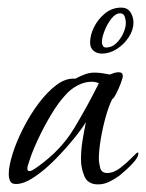

<svg xmlns="http://www.w3.org/2000/svg" viewBox="-20 -477 384 505"><path d="M238 8Q211 8 202 -13.5Q193 -35 193 -57Q193 -82 197 -107Q201 -132 206 -156Q196 -139 174 -112Q152 -85 125 -57.5Q98 -30 70.5 -11.5Q43 7 22 7Q10 7 6.5 -1Q3 -9 3 -19Q3 -40 13 -72Q23 -104 41 -139.5Q59 -175 81.5 -205Q104 -235 128.5 -253.5Q153 -272 178 -270Q189 -276 202 -281Q215 -286 228 -286Q238 -286 248.5 -284.5Q259 -283 269 -281Q274 -283 280 -285Q286 -287 292 -287Q303 -287 303 -277Q303 -272 297.5 -257.5Q292 -243 285.5 -230.5Q279 -218 275 -216Q266 -198 258 -169.5Q250 -141 245 -111Q240 -81 240 -60Q240 -49 243.5 -35.5Q247 -22 262 -22Q279 -22 296.5 -35.5Q314 -49 327 -62.5Q340 -76 342 -76Q344 -76 344 -74Q344 -65 334 -53Q324 -41 312 -30.5Q300 -20 294 -15Q282 -6 267.5 1Q253 8 238 8ZM57 -27Q62 -27 69 -31.5Q76 -36 80 -39Q140 -82 174 -138Q208 -194 240 -258Q236 -260 231 -261Q226 -262 221 -262Q202 -262 183.5 -252Q165 -242 153 -228Q134 -208 114.5 -175.5Q95 -143 79 -108.5Q63 -74 55 -47Q54 -44 53 -41Q52 -38 52 -34Q52 -27 57 -27ZM248 -336Q235 -336 226 -343.5Q217 -351 217 -365Q217 -385 227.5 -406Q238 -427 256.5 -442Q275 -457 299 -457Q315 -457 323 -445Q331 -433 331 -418Q331 -398 318.5 -379Q306 -360 287 -348Q268 -336 248 -336ZM259 -352Q274 -352 285.5 -363Q297 -374 304 -389Q311 -404 311 -417Q311 -425 308 -433.5Q305 -442 296 -442Q284 -442 273 -428Q262 -414 255 -396Q248 -378 248 -366Q248 -361 250.5 -356.5Q253 -352 259 -352Z"/></svg>

Font: Bonheur Royale
Style: Regular
Weight: 400
Designer: Robert E. Leuschke
Foundry: Robert E. Leuschke
Version: Version 1.010; ttfautohint (v1.8.3)